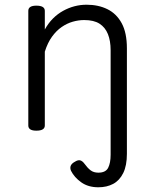

<svg xmlns="http://www.w3.org/2000/svg" viewBox="-20 -539 653 814"><path d="M518 113Q518 163 502.5 194.5Q487 226 460 240.5Q433 255 397 255Q354 255 324.5 234Q295 213 281 185Q276 173 280 163.5Q284 154 297 147Q311 138 320.5 141Q330 144 338 155Q351 173 364 183Q377 193 397 193Q428 193 438.5 172.5Q449 152 449 117V-326Q449 -366 437.5 -394.5Q426 -423 402 -438.5Q378 -454 337 -454Q313 -454 288.5 -447Q264 -440 241.5 -424.5Q219 -409 200.5 -383.5Q182 -358 170 -320V-7Q170 4 161 9.5Q152 15 134 15Q117 15 108.5 9.5Q100 4 100 -7V-493Q100 -504 108.5 -509.5Q117 -515 134 -515Q152 -515 161 -509.5Q170 -504 170 -493V-414Q185 -441 204.5 -460.5Q224 -480 247.5 -493Q271 -506 296 -512.5Q321 -519 347 -519Q397 -519 435.5 -500Q474 -481 496 -440.5Q518 -400 518 -334Z"/></svg>

Font: Playwrite US Modern Light
Style: Regular
Weight: 300
Designer: Veronika Burian, José Scaglione
Foundry: TypeTogether
Version: Version 1.003